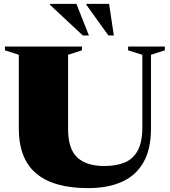

<svg xmlns="http://www.w3.org/2000/svg" viewBox="-20 -955 876 990"><path d="M714 -300V-672.5L640.5 -695.5V-715H830V-695.5L758.5 -672.5V-292.5Q758.5 -185 719.2 -117Q680 -49 607.5 -17Q535 15 434.5 15Q256.5 15 166.8 -60.5Q77 -136 77 -292.5V-672.5L5.5 -695.5V-715H402.5V-695.5L331 -672.5V-290.5Q331 -187 378.5 -143Q426 -99 517.5 -99Q579.5 -99 623.2 -117.2Q667 -135.5 690.5 -179.2Q714 -223 714 -300ZM438.5 -772H407L238 -930V-935H374ZM567 -772H539L425.5 -930V-935H542.5Z"/></svg>

Font: Newsreader 72pt ExtraBold
Style: Regular
Weight: 800
Designer: Hugues Gentile
Foundry: Production Type
Version: Version 1.003; ttfautohint (v1.8.3)